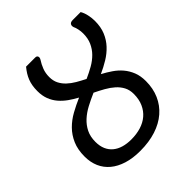

<svg xmlns="http://www.w3.org/2000/svg" viewBox="-197 -849 990 990"><g transform="rotate(-45 298.0 -354.0)"><path d="M568 -632Q568 -587.5 554 -554Q540 -520.5 516.2 -495Q492.5 -469.5 461.2 -450.5Q430 -431.5 395.5 -416Q423 -401.5 448.2 -384.2Q473.5 -367 492.5 -344.5Q511.5 -322 523 -293.2Q534.5 -264.5 534.5 -226.5Q534.5 -173 515.5 -129.8Q496.5 -86.5 461 -55.8Q425.5 -25 374.5 -8.5Q323.5 8 259.5 8Q205.5 8 163.8 -5Q122 -18 93.5 -41.8Q65 -65.5 50.2 -99.2Q35.5 -133 35.5 -174.5Q35.5 -225.5 51.8 -262.8Q68 -300 95 -327.2Q122 -354.5 157.2 -374Q192.5 -393.5 230.5 -410Q204.5 -424 181.2 -440.5Q158 -457 140.2 -477.8Q122.5 -498.5 112.2 -525Q102 -551.5 102 -585.5Q102 -606.5 105 -624Q108 -641.5 114 -657Q120 -672.5 129 -687Q138 -701.5 150 -716H216.5Q228 -716 231.2 -707.8Q234.5 -699.5 227.5 -688Q214.5 -668.5 205.5 -645Q196.5 -621.5 196.5 -593.5Q196.5 -566 207 -545.2Q217.5 -524.5 235.2 -507.8Q253 -491 276.5 -477.2Q300 -463.5 326 -450.5Q357.5 -464.5 385.5 -480.5Q413.5 -496.5 434.2 -517.5Q455 -538.5 467.2 -565.8Q479.5 -593 479.5 -629Q479.5 -644.5 476.2 -660.2Q473 -676 467.5 -687Q463.5 -699 469 -707.5Q474.5 -716 490.5 -716H548Q558.5 -698 563.2 -675Q568 -652 568 -632ZM443.5 -224Q443.5 -253 431.8 -275.2Q420 -297.5 400.2 -315Q380.5 -332.5 354.8 -347Q329 -361.5 301 -375Q266.5 -360 235.2 -343.5Q204 -327 180.2 -305.2Q156.5 -283.5 142.5 -255.2Q128.5 -227 128.5 -189Q128.5 -158 138.5 -135Q148.5 -112 167 -96.8Q185.5 -81.5 211.2 -74Q237 -66.5 268.5 -66.5Q306.5 -66.5 338.5 -76.2Q370.5 -86 393.8 -105.8Q417 -125.5 430.2 -155Q443.5 -184.5 443.5 -224Z"/></g></svg>

Font: Lato
Style: Italic
Weight: 400
Italic angle: -7°
Designer: Lukasz Dziedzic
Foundry: tyPoland Lukasz Dziedzic
Version: Version 2.007; 2014-02-27